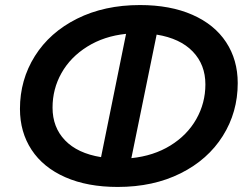

<svg xmlns="http://www.w3.org/2000/svg" viewBox="-20 -730 987 760"><path d="M921 -401Q921 -286 862 -192Q803 -98 695 -44Q587 10 446 10Q326 10 238.5 -28.5Q151 -67 105 -137Q59 -207 59 -299Q59 -414 118 -508Q177 -602 285 -656Q393 -710 534 -710Q654 -710 741.5 -671.5Q829 -633 875 -563Q921 -493 921 -401ZM380 -108 479 -596Q392 -587 325.5 -545.5Q259 -504 223.5 -441Q188 -378 188 -304Q188 -226 237.5 -174.5Q287 -123 380 -108ZM793 -396Q793 -474 743 -526Q693 -578 600 -593L500 -104Q588 -113 654.5 -154Q721 -195 757 -258.5Q793 -322 793 -396Z"/></svg>

Font: Montserrat Alternates SemiBold
Style: Italic
Weight: 600
Italic angle: -11.3°
Designer: Julieta Ulanovsky
Foundry: Julieta Ulanovsky
Version: Version 7.200